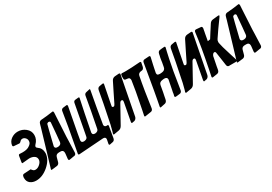

<svg xmlns="http://www.w3.org/2000/svg" viewBox="-4 -1746 3996 2824"><g transform="rotate(-30 1994.5 -334.0)"><path d="M363 -396Q424 -356 424 -275V-267Q416 -163 315.5 -75.5Q215 12 106 12Q47 12 6.5 -19.5Q-34 -51 -34 -112V-119Q-32 -135 -29.5 -143.5Q-27 -152 -20 -159.5Q-13 -167 -1 -167L112 -174H114Q115 -174 132 -153L136 -149Q149 -133 177 -133Q215 -133 252 -166.5Q289 -200 291 -237V-241Q291 -282 257.5 -302.5Q224 -323 179 -323H172L62 -313H57Q50 -313 50 -325V-331L66 -429Q70 -451 86 -451H91Q121 -449 140 -449Q216 -449 256 -478H255Q302 -506 302 -548V-551Q302 -581 281 -603Q260 -625 234 -625Q208 -625 190 -604H191Q176 -588 164 -586L72 -593Q54 -593 54 -614V-618Q64 -679 114 -714.5Q164 -750 226 -750Q299 -750 357 -703Q415 -656 415 -584Q415 -511 357 -453Q343 -437 343 -425Q343 -409 363 -396Z M693 -11 683 -10H686L682 -9L683 -10H681L676 -9Q664 -9 664 -33L673 -114L674 -133Q674 -181 625 -181H599Q550 -181 538 -139L517 -63Q513 -47 501 -36Q489 -25 475 -23L466 -22Q448 -20 440 -19Q434 -18 422.5 -16.5Q411 -15 406 -15L388 -13H384L380 -12Q373 -12 373 -21V-26Q373 -29 375 -32L445 -265Q498 -437 549 -615L555 -635Q557 -644 562 -661.5Q567 -679 570 -688Q574 -704 585.5 -714Q597 -724 612 -726L713 -735Q779 -743 811 -748H814L819 -749Q832 -748 832 -724L827 -638Q822 -572 816 -432Q815 -415 813 -379.5Q811 -344 810 -326L808 -252Q806 -202 805 -175Q803 -140 801 -62Q798 -28 769 -23L752 -21Q734 -18 729 -17Q725 -16 718 -15Q711 -14 705 -13Q699 -12 693 -11ZM710 -537 717 -623Q717 -646 687 -646Q664 -640 660 -626L638 -542Q600 -386 581 -309Q578 -298 578 -295Q578 -259 619 -259H635Q685 -264 689 -308L691 -331Q697 -389 700 -421Q708 -514 710 -537Z M1360 83 1306 94Q1293 94 1293 83V74Q1299 46 1306 8L1305 10Q1307 6 1307 -1Q1307 -36 1267 -36H1263Q1086 -24 848 -7H843Q830 -7 830 -24L831 -29V-31Q919 -497 946 -682Q948 -698 957.5 -708Q967 -718 981 -720Q1021 -724 1041 -727H1046Q1057 -727 1057 -713Q1057 -708 1056 -705L1057 -706Q1027 -557 978 -287Q975 -269 968.5 -232Q962 -195 959 -179V-173Q959 -138 998 -138H1006L1011 -139H1013Q1059 -146 1064 -181L1074 -232Q1142 -587 1161 -695Q1166 -729 1197 -732L1248 -737H1253Q1264 -737 1264 -725Q1264 -722 1262 -716Q1219 -519 1157 -197V-190Q1157 -156 1197 -156H1206L1210 -157Q1229 -159 1243.5 -170.5Q1258 -182 1260 -198Q1322 -509 1355 -706Q1360 -741 1393 -748L1447 -760L1455 -762Q1460 -762 1460 -749Q1460 -745 1459 -743Q1406 -461 1365 -211V-204Q1365 -189 1375 -179.5Q1385 -170 1402 -170H1410L1415 -171H1419Q1431 -171 1431 -158V-150Q1428 -132 1422 -98Q1409 -29 1398 42Q1390 77 1360 83Z M1957 -716 1833 -75Q1829 -57 1817 -43.5Q1805 -30 1789 -26L1755 -20Q1753 -20 1750 -19Q1749 -18 1748 -18Q1740 -18 1740 -32V-41L1797 -343Q1799 -359 1799 -362Q1799 -384 1777 -384Q1759 -384 1744 -358Q1717 -310 1663 -212Q1609 -114 1582 -66Q1561 -27 1522 -20L1440 -6Q1438 -6 1435.5 -5.5Q1433 -5 1432 -5Q1425 -5 1425 -16Q1425 -23 1426 -27V-26L1434 -50L1461 -155L1526 -475Q1552 -613 1564 -682Q1572 -722 1606 -727L1659 -736Q1666 -736 1669 -735.5Q1672 -735 1674.5 -732Q1677 -729 1677 -723Q1677 -720 1675 -712L1614 -404Q1610 -384 1610 -381Q1610 -362 1633 -362H1634Q1635 -362 1636 -363H1637L1636 -362Q1650 -365 1662 -390Q1687 -441 1737.5 -543.5Q1788 -646 1814 -697Q1832 -734 1871 -739L1937 -744H1943Q1959 -744 1959 -726Q1959 -724 1957 -716Z M2069 -21 1971 -6H1968L1963 -5Q1954 -6 1954 -16Q1954 -22 1955 -26L1970 -98Q1975 -120 1983 -164Q2034 -417 2055 -569Q2055 -592 2046 -603.5Q2037 -615 2011 -617L1984 -620Q1961 -624 1961 -650V-681Q1961 -683 1961.5 -685.5Q1962 -688 1962 -689L1961 -687Q1963 -691 1963 -702Q1966 -726 1986 -727L1998 -726Q2008 -725 2028 -725H2055Q2134 -725 2292 -737Q2310 -737 2310 -724Q2310 -717 2309 -716L2297 -656Q2293 -639 2282.5 -627Q2272 -615 2259 -614H2257Q2253 -613 2250 -613Q2248 -613 2247 -612H2241Q2240 -611 2238 -611L2239 -612Q2194 -605 2187 -564L2167 -458Q2157 -402 2145 -328Q2131 -239 2105 -61Q2098 -26 2069 -21Z M2306 -22 2234 -7Q2233 -7 2231 -6.5Q2229 -6 2227 -6Q2219 -6 2219 -18Q2219 -25 2220 -26L2239 -125Q2253 -211 2265 -267Q2294 -442 2320 -587L2339 -700Q2344 -735 2375 -738L2452 -743Q2470 -743 2470 -729Q2470 -723 2469 -719L2444 -609Q2440 -591 2431.5 -550.5Q2423 -510 2419 -488V-490Q2417 -482 2417 -476Q2417 -453 2430 -446Q2443 -439 2468 -439L2502 -442Q2554 -449 2562 -494L2576 -569Q2580 -588 2581 -606Q2585 -639 2595 -676Q2596 -678 2596 -683L2599 -697Q2607 -741 2642 -744Q2646 -744 2657 -745.5Q2668 -747 2673 -748L2716 -751Q2725 -751 2728 -747.5Q2731 -744 2731 -735Q2731 -731 2729 -727L2716 -673Q2697 -597 2655 -374Q2630 -230 2607 -78Q2605 -62 2594.5 -51Q2584 -40 2570 -39Q2558 -37 2534 -34.5Q2510 -32 2499 -31Q2482 -31 2482 -44V-53L2487 -71Q2488 -75 2489.5 -83Q2491 -91 2491 -94Q2493 -104 2493 -110Q2496 -117 2498 -133Q2499 -139 2501.5 -150.5Q2504 -162 2505 -168Q2524 -257 2530 -296V-294Q2532 -302 2532 -308Q2532 -347 2480 -347L2448 -343Q2396 -336 2389 -292V-293L2369 -181Q2365 -163 2358 -128.5Q2351 -94 2348 -77L2345 -66L2346 -67Q2336 -29 2306 -22Z M3183 -716 3059 -75Q3055 -57 3043 -43.5Q3031 -30 3015 -26L2981 -20Q2979 -20 2976 -19Q2975 -18 2974 -18Q2966 -18 2966 -32V-41L3023 -343Q3025 -359 3025 -362Q3025 -384 3003 -384Q2985 -384 2970 -358Q2943 -310 2889 -212Q2835 -114 2808 -66Q2787 -27 2748 -20L2666 -6Q2664 -6 2661.5 -5.5Q2659 -5 2658 -5Q2651 -5 2651 -16Q2651 -23 2652 -27V-26L2660 -50L2687 -155L2752 -475Q2778 -613 2790 -682Q2798 -722 2832 -727L2885 -736Q2892 -736 2895 -735.5Q2898 -735 2900.5 -732Q2903 -729 2903 -723Q2903 -720 2901 -712L2840 -404Q2836 -384 2836 -381Q2836 -362 2859 -362H2860Q2861 -362 2862 -363H2863L2862 -362Q2876 -365 2888 -390Q2913 -441 2963.5 -543.5Q3014 -646 3040 -697Q3058 -734 3097 -739L3163 -744H3169Q3185 -744 3185 -726Q3185 -724 3183 -716Z M3189 -17 3118 -6H3115L3110 -5Q3098 -7 3098 -20V-22Q3099 -23 3099.5 -25Q3100 -27 3100 -30L3120 -127Q3193 -486 3219 -706Q3222 -740 3247 -740H3258Q3267 -739 3286 -737.5Q3305 -736 3314 -735L3328 -734Q3351 -734 3351 -703L3344 -666Q3343 -658 3341 -648.5Q3339 -639 3339 -638Q3337 -632 3337 -630L3314 -503L3357 -510Q3378 -545 3419 -608L3431 -626Q3447 -652 3481 -704Q3503 -740 3540 -743L3626 -752H3638Q3650 -752 3650 -747Q3650 -739 3636 -719L3637 -720L3613 -687Q3537 -584 3455 -461H3456Q3440 -440 3440 -412Q3440 -406 3443 -392L3461 -317Q3481 -244 3508 -162L3537 -71Q3539 -61 3539 -55Q3539 -33 3515 -33H3414L3405 -32Q3374 -32 3369 -68L3366 -89Q3365 -100 3361 -124L3336 -293Q3332 -315 3313 -315Q3301 -315 3289 -302Q3278 -287 3273 -273Q3271 -264 3267 -241.5Q3263 -219 3260 -207Q3260 -204 3248 -146Q3244 -126 3242 -117Q3241 -109 3237.5 -90Q3234 -71 3232 -61Q3224 -22 3189 -17Z M3850 -11 3840 -10H3843L3839 -9L3840 -10H3838L3833 -9Q3821 -9 3821 -33L3830 -114L3831 -133Q3831 -181 3782 -181H3756Q3707 -181 3695 -139L3674 -63Q3670 -47 3658 -36Q3646 -25 3632 -23L3623 -22Q3605 -20 3597 -19Q3591 -18 3579.5 -16.5Q3568 -15 3563 -15L3545 -13H3541L3537 -12Q3530 -12 3530 -21V-26Q3530 -29 3532 -32L3602 -265Q3655 -437 3706 -615L3712 -635Q3714 -644 3719 -661.5Q3724 -679 3727 -688Q3731 -704 3742.5 -714Q3754 -724 3769 -726L3870 -735Q3936 -743 3968 -748H3971L3976 -749Q3989 -748 3989 -724L3984 -638Q3979 -572 3973 -432Q3972 -415 3970 -379.5Q3968 -344 3967 -326L3965 -252Q3963 -202 3962 -175Q3960 -140 3958 -62Q3955 -28 3926 -23L3909 -21Q3891 -18 3886 -17Q3882 -16 3875 -15Q3868 -14 3862 -13Q3856 -12 3850 -11ZM3867 -537 3874 -623Q3874 -646 3844 -646Q3821 -640 3817 -626L3795 -542Q3757 -386 3738 -309Q3735 -298 3735 -295Q3735 -259 3776 -259H3792Q3842 -264 3846 -308L3848 -331Q3854 -389 3857 -421Q3865 -514 3867 -537Z"/></g></svg>

Font: Bangerz Fix
Style: Regular
Weight: 400
Designer: vernon adams
Foundry: Vernon Adams
Version: Version 2.10;December 28, 2023;FontCreator 13.0.0.2683 64-bi